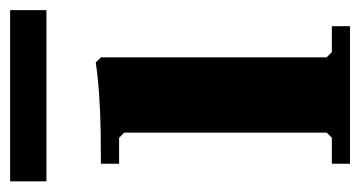

<svg xmlns="http://www.w3.org/2000/svg" viewBox="-186 -512 695 370"><g transform="rotate(-90 161.0 -327.5)"><path d="M245 -35H295V0H30V-35H80L90 -45V-435L80 -445H30V-480Q56 -480 92 -480.5Q128 -481 163.5 -483.5Q199 -486 225 -490L235 -480V-45ZM-4 -585V-655H326V-585Z"/></g></svg>

Font: Brygada 1918
Style: Regular
Weight: 400
Designer: Mateusz Machalski | Borys Kosmynka | Przemek Hoffer
Foundry: NIEPODLEGLA 2018
Version: Version 3.006